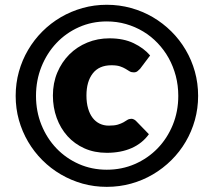

<svg xmlns="http://www.w3.org/2000/svg" viewBox="-20 -756 859 784"><path d="M516 -271Q522 -271 527.5 -268Q533 -265 537 -260.5L588 -208Q561 -170.5 517.2 -151.2Q473.5 -132 416 -132Q365.5 -132 324.8 -150.2Q284 -168.5 255.5 -200.2Q227 -232 211.5 -274.5Q196 -317 196 -366Q196 -417 214 -459.8Q232 -502.5 263.2 -533.8Q294.5 -565 336.5 -582.2Q378.5 -599.5 427 -599.5Q484.5 -599.5 526 -579.5Q567.5 -559.5 593 -529.5L552 -475Q548 -471 542 -465.8Q536 -460.5 526 -460.5Q516 -460.5 508.8 -465Q501.5 -469.5 492.5 -475Q483.5 -480.5 470.2 -485Q457 -489.5 435 -489.5Q384.5 -489.5 358.8 -456.2Q333 -423 333 -366Q333 -336 339.8 -313Q346.5 -290 358.5 -274.5Q370.5 -259 387.2 -251Q404 -243 424 -243Q447.5 -243 461.2 -247.2Q475 -251.5 484 -256.5Q493 -261.5 499.5 -266Q506 -270.5 516 -271ZM44 -364.5Q44 -416 57.2 -463.5Q70.5 -511 94.8 -552.2Q119 -593.5 153 -627.5Q187 -661.5 228.5 -685.8Q270 -710 317.2 -723.2Q364.5 -736.5 416 -736.5Q467.5 -736.5 515.2 -723.2Q563 -710 604.2 -685.8Q645.5 -661.5 679.8 -627.5Q714 -593.5 738.2 -552.2Q762.5 -511 775.8 -463.5Q789 -416 789 -364.5Q789 -313.5 775.8 -266Q762.5 -218.5 738.2 -177.2Q714 -136 679.8 -102Q645.5 -68 604.2 -43.8Q563 -19.5 515.2 -6.2Q467.5 7 416 7Q364.5 7 317.2 -6.2Q270 -19.5 228.5 -43.8Q187 -68 153 -102Q119 -136 94.8 -177.2Q70.5 -218.5 57.2 -265.8Q44 -313 44 -364.5ZM127 -364.5Q127 -301 149.2 -246Q171.5 -191 210.5 -150.2Q249.5 -109.5 302.2 -86.2Q355 -63 416 -63Q477.5 -63 530.8 -86.2Q584 -109.5 623.5 -150.2Q663 -191 685.5 -246Q708 -301 708 -364.5Q708 -407 697.8 -446Q687.5 -485 668.8 -518.8Q650 -552.5 623.5 -580.2Q597 -608 564.5 -627.5Q532 -647 494.5 -657.8Q457 -668.5 416 -668.5Q355 -668.5 302.2 -645Q249.5 -621.5 210.5 -580.2Q171.5 -539 149.2 -483.5Q127 -428 127 -364.5Z"/></svg>

Font: Lato ExtraBold
Style: Italic
Weight: 800
Italic angle: -7°
Designer: Lukasz Dziedzic with Adam Twardoch and Botio Nikoltchev
Foundry: tyPoland Lukasz Dziedzic
Version: Version 2.015; 2015-08-06; http://www.latofonts.com/